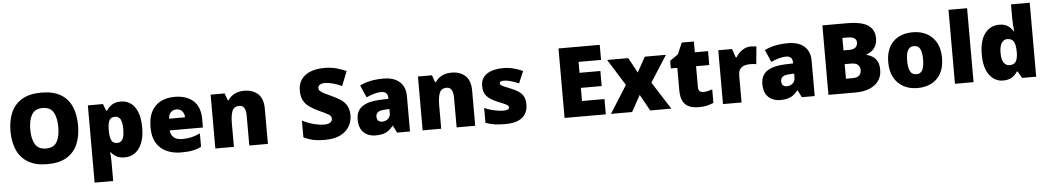

<svg xmlns="http://www.w3.org/2000/svg" viewBox="-45 -1243 10713 1965"><g transform="rotate(-5 5311.5 -260.0)"><path d="M745.1 -357.9Q745.1 -247.6 709.5 -164.8Q673.8 -82 597.2 -36.1Q520.5 9.8 397.9 9.8Q278.3 9.8 201.4 -35.9Q124.5 -81.5 87.6 -164.6Q50.8 -247.6 50.8 -358.9Q50.8 -470.2 87.6 -552.5Q124.5 -634.8 201.7 -679.9Q278.8 -725.1 398.9 -725.1Q521 -725.1 597.4 -679.7Q673.8 -634.3 709.5 -551.8Q745.1 -469.2 745.1 -357.9ZM253.9 -357.9Q253.9 -261.2 287.4 -206.1Q320.8 -150.9 397.9 -150.9Q477.5 -150.9 509.8 -206.1Q542 -261.2 542 -357.9Q542 -454.6 509.8 -510.7Q477.5 -566.9 398.9 -566.9Q320.3 -566.9 287.1 -510.7Q253.9 -454.6 253.9 -357.9Z M1200.7 -563Q1292.5 -563 1344.7 -489.5Q1397 -416 1397 -277.8Q1397 -183.6 1370.6 -119.4Q1344.2 -55.2 1298.6 -22.7Q1252.9 9.8 1194.8 9.8Q1136.2 9.8 1104 -11Q1071.8 -31.7 1053.7 -54.2H1047.9Q1050.3 -35.2 1052 -13.2Q1053.7 8.8 1053.7 38.1V240.2H862.8V-553.2H1018.1L1044.9 -482.9H1053.7Q1074.2 -515.1 1108.6 -539.1Q1143.1 -563 1200.7 -563ZM1128.9 -413.1Q1086.9 -413.1 1071 -383.3Q1055.2 -353.5 1053.7 -293.9V-278.8Q1053.7 -212.9 1069.6 -178.5Q1085.4 -144 1129.9 -144Q1166 -144 1184.3 -175.3Q1202.6 -206.5 1202.6 -279.8Q1202.6 -352.5 1183.8 -382.8Q1165 -413.1 1128.9 -413.1Z M1754.9 -563Q1876 -563 1946 -500Q2016.1 -437 2016.1 -310.1V-225.1H1674.8Q1677.2 -181.6 1707.3 -153.8Q1737.3 -126 1795.9 -126Q1847.7 -126 1890.9 -136.2Q1934.1 -146.5 1980 -168V-30.8Q1939.9 -9.8 1892.6 0Q1845.2 9.8 1772.9 9.8Q1689.5 9.8 1623.5 -20Q1557.6 -49.8 1519.8 -112.3Q1481.9 -174.8 1481.9 -272.9Q1481.9 -372.6 1516.1 -436.8Q1550.3 -501 1611.8 -532Q1673.3 -563 1754.9 -563ZM1761.7 -433.1Q1728 -433.1 1705.3 -411.9Q1682.6 -390.6 1678.7 -345.2H1842.8Q1842.3 -381.8 1821.5 -407.5Q1800.8 -433.1 1761.7 -433.1Z M2470.2 -563Q2555.7 -563 2609.9 -514.6Q2664.1 -466.3 2664.1 -359.9V0H2473.1V-301.8Q2473.1 -356.9 2457.3 -385Q2441.4 -413.1 2406.2 -413.1Q2352.1 -413.1 2333.5 -368.9Q2314.9 -324.7 2314.9 -242.2V0H2124V-553.2H2268.1L2293.9 -480H2301.3Q2327.1 -519 2369.4 -541Q2411.6 -563 2470.2 -563Z M3531.7 -216.8Q3531.7 -158.7 3502.4 -106.7Q3473.1 -54.7 3411.4 -22.5Q3349.6 9.8 3252 9.8Q3203.1 9.8 3166.3 5.4Q3129.4 1 3097.7 -9Q3065.9 -19 3031.7 -35.2V-207Q3089.8 -177.7 3148.9 -162.4Q3208 -147 3255.9 -147Q3298.8 -147 3318.8 -161.9Q3338.9 -176.8 3338.9 -200.2Q3338.9 -227.5 3309.3 -245.1Q3279.8 -262.7 3210 -293.9Q3157.2 -318.4 3118.2 -345.9Q3079.1 -373.5 3057.9 -413.6Q3036.6 -453.6 3036.6 -515.1Q3036.6 -584 3070.6 -630.6Q3104.5 -677.2 3165.3 -700.7Q3226.1 -724.1 3305.7 -724.1Q3375.5 -724.1 3431.4 -708.5Q3487.3 -692.9 3531.7 -672.9L3472.7 -523.9Q3426.8 -544.9 3382.3 -557.4Q3337.9 -569.8 3299.8 -569.8Q3262.7 -569.8 3245.4 -556.6Q3228 -543.5 3228 -523.9Q3228 -507.3 3241 -494.1Q3253.9 -481 3284.4 -465.6Q3314.9 -450.2 3367.7 -425.8Q3419.9 -402.3 3456.5 -375.2Q3493.2 -348.1 3512.5 -310.3Q3531.7 -272.5 3531.7 -216.8Z M3900.9 -563Q4005.9 -563 4064.9 -511Q4124 -459 4124 -362.8V0H3991.7L3955.1 -73.2H3951.2Q3927.7 -43.9 3903.1 -25.6Q3878.4 -7.3 3846.7 1.2Q3814.9 9.8 3769 9.8Q3696.8 9.8 3648.9 -34.2Q3601.1 -78.1 3601.1 -168.9Q3601.1 -257.8 3662.6 -300.8Q3724.1 -343.8 3840.8 -349.1L3933.1 -352.1V-359.9Q3933.1 -397 3914.8 -412.6Q3896.5 -428.2 3865.7 -428.2Q3833 -428.2 3792.7 -416.7Q3752.4 -405.3 3711.9 -387.2L3656.7 -513.2Q3704.6 -537.6 3765.1 -550.3Q3825.7 -563 3900.9 -563ZM3934.1 -247.1 3890.1 -245.1Q3837.4 -243.2 3816.2 -226.8Q3794.9 -210.4 3794.9 -180.2Q3794.9 -151.9 3810.1 -138.4Q3825.2 -125 3850.1 -125Q3884.8 -125 3909.4 -147Q3934.1 -168.9 3934.1 -204.1Z M4600.1 -563Q4685.5 -563 4739.7 -514.6Q4793.9 -466.3 4793.9 -359.9V0H4603V-301.8Q4603 -356.9 4587.2 -385Q4571.3 -413.1 4536.1 -413.1Q4481.9 -413.1 4463.4 -368.9Q4444.8 -324.7 4444.8 -242.2V0H4253.9V-553.2H4397.9L4423.8 -480H4431.2Q4457 -519 4499.3 -541Q4541.5 -563 4600.1 -563Z M5335 -169.9Q5335 -117.2 5311.5 -76.7Q5288.1 -36.1 5236.6 -13.2Q5185.1 9.8 5101.1 9.8Q5042 9.8 4995.4 3.4Q4948.7 -2.9 4900.9 -21V-173.8Q4953.1 -149.9 5007.3 -139.4Q5061.5 -128.9 5092.8 -128.9Q5154.8 -128.9 5154.8 -157.2Q5154.8 -169.4 5144.8 -178Q5134.8 -186.5 5109.1 -197.8Q5083.5 -209 5037.1 -228Q4967.8 -256.8 4933.8 -294.4Q4899.9 -332 4899.9 -399.9Q4899.9 -481 4962.4 -522Q5024.9 -563 5127.9 -563Q5182.6 -563 5231 -551Q5279.3 -539.1 5331.1 -516.1L5278.8 -393.1Q5237.8 -411.6 5195.8 -422.9Q5153.8 -434.1 5128.9 -434.1Q5082 -434.1 5082 -411.1Q5082 -400.9 5090.6 -393.1Q5099.1 -385.3 5123 -375Q5147 -364.7 5192.9 -346.2Q5241.2 -326.7 5272.7 -304.4Q5304.2 -282.2 5319.6 -250.5Q5335 -218.8 5335 -169.9Z M6135.7 0H5711.9V-713.9H6135.7V-559.1H5904.8V-446.8H6118.7V-292H5904.8V-157.2H6135.7Z M6366.7 -282.2 6197.8 -553.2H6414.6L6498.5 -397.9L6584.5 -553.2H6801.8L6628.4 -282.2L6808.6 0H6591.8L6498.5 -168L6405.8 0H6188.5Z M7150.4 -141.1Q7176.3 -141.1 7197.8 -146.5Q7219.2 -151.9 7242.7 -160.2V-21Q7211.4 -7.3 7176.5 1.2Q7141.6 9.8 7087.4 9.8Q7033.7 9.8 6992.7 -7.1Q6951.7 -23.9 6929 -65.7Q6906.2 -107.4 6906.2 -182.1V-410.2H6839.4V-487.8L6924.3 -547.9L6973.6 -664.1H7098.6V-553.2H7234.4V-410.2H7098.6V-194.8Q7098.6 -141.1 7150.4 -141.1Z M7673.3 -563Q7689 -563 7706.1 -560.8Q7723.1 -558.6 7731.4 -557.1L7714.4 -377Q7705.1 -379.4 7690.4 -381.1Q7675.8 -382.8 7649.4 -382.8Q7625.5 -382.8 7597.7 -376Q7569.8 -369.1 7550 -345.7Q7530.3 -322.3 7530.3 -272V0H7339.4V-553.2H7481.4L7511.2 -464.8H7520.5Q7543 -505.4 7584.5 -534.2Q7626 -563 7673.3 -563Z M8058.6 -563Q8163.6 -563 8222.7 -511Q8281.7 -459 8281.7 -362.8V0H8149.4L8112.8 -73.2H8108.9Q8085.4 -43.9 8060.8 -25.6Q8036.1 -7.3 8004.4 1.2Q7972.7 9.8 7926.8 9.8Q7854.5 9.8 7806.6 -34.2Q7758.8 -78.1 7758.8 -168.9Q7758.8 -257.8 7820.3 -300.8Q7881.8 -343.8 7998.5 -349.1L8090.8 -352.1V-359.9Q8090.8 -397 8072.5 -412.6Q8054.2 -428.2 8023.4 -428.2Q7990.7 -428.2 7950.4 -416.7Q7910.2 -405.3 7869.6 -387.2L7814.5 -513.2Q7862.3 -537.6 7922.9 -550.3Q7983.4 -563 8058.6 -563ZM8091.8 -247.1 8047.9 -245.1Q7995.1 -243.2 7973.9 -226.8Q7952.6 -210.4 7952.6 -180.2Q7952.6 -151.9 7967.8 -138.4Q7982.9 -125 8007.8 -125Q8042.5 -125 8067.1 -147Q8091.8 -168.9 8091.8 -204.1Z M8422.9 -713.9H8671.9Q8826.7 -713.9 8892.6 -668Q8958.5 -622.1 8958.5 -536.1Q8958.5 -489.3 8941.7 -456.5Q8924.8 -423.8 8899.2 -404.8Q8873.5 -385.7 8846.7 -378.9V-374Q8876 -366.7 8905 -349.9Q8934.1 -333 8953.4 -299.6Q8972.7 -266.1 8972.7 -209Q8972.7 -111.8 8899.7 -55.9Q8826.7 0 8700.7 0H8422.9ZM8615.7 -439.9H8673.8Q8721.7 -439.9 8741.2 -459.7Q8760.7 -479.5 8760.7 -507.8Q8760.7 -567.9 8669.9 -567.9H8615.7ZM8615.7 -298.8V-148.9H8683.6Q8733.9 -148.9 8753.9 -170.7Q8773.9 -192.4 8773.9 -225.1Q8773.9 -253.9 8753.7 -276.4Q8733.4 -298.8 8679.7 -298.8Z M9613.8 -277.8Q9613.8 -139.2 9539.6 -64.7Q9465.3 9.8 9336.4 9.8Q9256.8 9.8 9194.6 -23.7Q9132.3 -57.1 9096.9 -121.3Q9061.5 -185.5 9061.5 -277.8Q9061.5 -415 9135.7 -489Q9210 -563 9339.4 -563Q9418.9 -563 9481 -529.8Q9543 -496.6 9578.4 -433.1Q9613.8 -369.6 9613.8 -277.8ZM9255.4 -277.8Q9255.4 -207 9274.4 -169.4Q9293.5 -131.8 9338.4 -131.8Q9382.8 -131.8 9401.1 -169.4Q9419.4 -207 9419.4 -277.8Q9419.4 -348.6 9400.9 -384.8Q9382.3 -420.9 9337.4 -420.9Q9293.9 -420.9 9274.7 -384.8Q9255.4 -348.6 9255.4 -277.8Z M9913.6 0H9722.7V-759.8H9913.6Z M10217.8 9.8Q10132.3 9.8 10077.1 -63Q10022 -135.7 10022 -275.9Q10022 -417.5 10078.6 -490.2Q10135.3 -563 10225.1 -563Q10280.3 -563 10314.2 -539.8Q10348.1 -516.6 10370.1 -481.9H10374Q10370.6 -502.9 10367.7 -539.8Q10364.7 -576.7 10364.7 -611.8V-759.8H10557.1V0H10413.1L10372.1 -69.8H10364.7Q10344.7 -37.1 10309.8 -13.7Q10274.9 9.8 10217.8 9.8ZM10295.9 -141.1Q10341.8 -141.1 10360.6 -170.2Q10379.4 -199.2 10380.9 -258.8V-273.9Q10380.9 -339.4 10362.5 -374.3Q10344.2 -409.2 10293.9 -409.2Q10259.8 -409.2 10237.3 -376Q10214.8 -342.8 10214.8 -272.9Q10214.8 -204.1 10237.5 -172.6Q10260.3 -141.1 10295.9 -141.1Z"/></g></svg>

Font: Open Sans ExtraBold
Style: Regular
Weight: 800
Designer: Monotype Design Team
Foundry: Monotype Imaging Inc.
Version: Version 3.003; ttfautohint (v1.8.4)